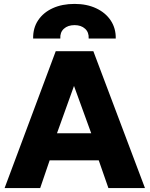

<svg xmlns="http://www.w3.org/2000/svg" viewBox="-20 -962 765 982"><path d="M3.5 0 265 -700H457.5L721.5 0H534.5L485 -142H234L185.5 0ZM271.5 -280.5H446.5L358.5 -522.5ZM149.5 -765Q148.5 -818.5 175 -858.2Q201.5 -898 249.5 -920Q297.5 -942 361.5 -942Q424 -942 472 -919.5Q520 -897 546.5 -857Q573 -817 572 -765H433.5Q435.5 -796.5 415.2 -815Q395 -833.5 361.5 -833.5Q327 -833.5 306.8 -815Q286.5 -796.5 288.5 -765Z"/></svg>

Font: Geologica Roman
Style: Bold
Weight: 700
Designer: Sindre Bremnes, Frode Helland
Foundry: Monokrom Skriftforlag AS
Version: Version 1.010;gftools[0.9.28]